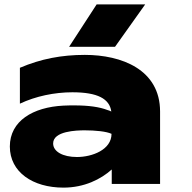

<svg xmlns="http://www.w3.org/2000/svg" viewBox="-20 -841 879 878"><path d="M491 0H712V-331C712 -523 536 -590 368 -590C262 -590 167 -572 71 -531V-367C143 -401 229 -419 311 -419C427 -419 481 -389 489 -331C484 -334 478 -336 471 -338C435 -352 385 -359 321 -359C305 -359 288 -359 270 -358C131 -351 25 -288 25 -171C25 -54 130 17 270 17C365 17 441 -21 491 -66ZM490 -229C490 -156 401 -123 332 -123C267 -123 223 -148 223 -185C223 -242 330 -245 368 -245C416 -245 467 -240 490 -229ZM296 -627H506L644 -821H422Z"/></svg>

Font: Bounded ExtBd
Style: Regular
Weight: 800
Designer: Vlad Churkin
Version: Version 3.0